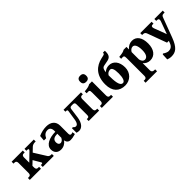

<svg xmlns="http://www.w3.org/2000/svg" viewBox="237 -2136 3779 3779"><g transform="rotate(-45 2126.0 -247.0)"><path d="M616 -85 457 -339 542 -421C564 -442 597 -453 631 -453H654V-506H395V-453H424C453 -453 461 -433 436 -409L269 -247V-395C269 -432 286 -453 316 -453H348V-506H37V-453H69C99 -453 116 -432 116 -395V-111C116 -74 99 -53 69 -53H37V0H348V-53H316C286 -53 269 -74 269 -111V-159L351 -237L440 -85C453 -65 444 -53 417 -53H398V0H705V-53H684C654 -53 629 -65 616 -85Z M1009 -516C939 -516 862 -500 792 -467L782 -352H844C873 -411 909 -448 977 -448C1030 -448 1062 -412 1062 -342V-315C898 -314 752 -253 752 -130C752 -37 809 15 898 15C966 15 1024 -18 1064 -73C1073 -20 1104 14 1162 14C1198 14 1226 11 1303 -11L1294 -70C1273 -61 1261 -59 1248 -59C1227 -59 1215 -76 1215 -107V-331C1215 -452 1132 -516 1009 -516ZM923 -158C923 -233 977 -259 1062 -260V-148C1042 -107 1013 -83 979 -83C946 -83 923 -111 923 -158Z M1482 -506V-453H1505C1532 -453 1536 -441 1532 -413L1502 -216C1487 -119 1451 -102 1427 -102C1398 -102 1386 -118 1370 -134H1343V-6C1363 1 1389 5 1409 5C1481 5 1552 -58 1572 -204L1599 -404C1603 -437 1617 -453 1649 -453H1690C1732 -453 1739 -432 1739 -395V-111C1739 -74 1732 -53 1702 -53H1676V0H1967V-53H1939C1909 -53 1892 -74 1892 -111V-395C1892 -432 1909 -453 1939 -453H1967V-506Z M2273 -111V-506H2194C2158 -484 2126 -475 2034 -467V-414C2110 -420 2120 -415 2120 -348V-111C2120 -74 2103 -53 2073 -53H2041V0H2352V-53H2320C2290 -53 2273 -74 2273 -111ZM2103 -660C2103 -609 2132 -580 2183 -580H2193C2244 -580 2273 -609 2273 -660V-670C2273 -721 2244 -750 2193 -750H2183C2132 -750 2103 -721 2103 -670Z M2692 -561 2765 -575C2840 -589 2879 -625 2879 -724V-753H2825V-742C2825 -713 2801 -711 2759 -701L2728 -694C2553 -654 2415 -536 2415 -279C2415 -81 2521 16 2681 16C2823 16 2931 -89 2931 -239C2931 -396 2850 -495 2733 -495C2677 -495 2630 -475 2594 -440C2606 -552 2640 -551 2692 -561ZM2589 -321V-359C2613 -396 2644 -418 2688 -418C2732 -418 2757 -368 2757 -244C2757 -119 2728 -51 2681 -51C2627 -51 2589 -114 2589 -321Z M3233 148V-54C3268 -10 3318 15 3379 15C3506 15 3584 -88 3584 -251C3584 -421 3511 -516 3393 -516C3330 -516 3275 -486 3233 -435V-506H3154C3118 -484 3086 -475 2994 -467V-414C3070 -420 3080 -415 3080 -348V148C3080 185 3063 206 3033 206H3001V259H3320V206H3296C3256 206 3233 185 3233 148ZM3233 -155V-362C3257 -403 3288 -425 3325 -425C3371 -425 3410 -373 3410 -244C3410 -115 3366 -70 3312 -70C3274 -70 3246 -100 3233 -155Z M3712 -395 3857 0H3907L3893 39C3865 117 3819 141 3763 141C3729 141 3683 119 3649 94L3633 106L3627 236C3650 246 3689 256 3730 256C3845 256 3923 204 4000 0L4148 -395C4162 -432 4170 -453 4216 -453H4243V-506H4010V-453H4037C4070 -453 4085 -427 4069 -384L3973 -121L3874 -384C3858 -427 3873 -453 3906 -453H3933V-506H3617V-453H3636C3684 -453 3698 -433 3712 -395Z"/></g></svg>

Font: LT Superior Serif ExtraBold
Style: Regular
Weight: 800
Designer: Daniel Lyons
Foundry: LyonsType
Version: Version 2.120;FEAKit 1.0